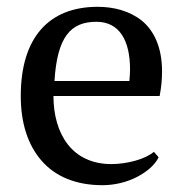

<svg xmlns="http://www.w3.org/2000/svg" viewBox="-20 -532 543 564"><path d="M432 -86C408 -65 354 -50 307 -50C250 -50 207 -72 179 -108C151 -144 137 -194 137 -250H449C454 -277 456 -299 456 -322C456 -394 432 -442 397 -471C361 -500 314 -512 267 -512C123 -512 41 -421 41 -250C41 -170 62 -106 102 -60C142 -14 202 12 281 12C317 12 353 3 382 -12C411 -27 435 -47 446 -70ZM263 -468C331 -468 362 -413 362 -328C362 -317 361 -306 360 -294H140C148 -423 187 -468 263 -468Z"/></svg>

Font: PT Serif
Style: Regular
Weight: 400
Designer: A.Korolkova, O.Umpeleva, V.Yefimov
Foundry: ParaType Ltd
Version: Version 1.000;PS 001.000;hotconv 1.0.88;makeotf.lib2.5.64775